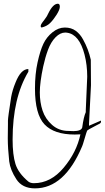

<svg xmlns="http://www.w3.org/2000/svg" viewBox="-20 -1037 571 1048"><path d="M476.6 -572.3 465.8 -360.4V-350.6L531.2 -378.9V-373Q531.2 -366.2 525.4 -362.8Q519.5 -359.4 503.9 -351.6Q458 -328.1 455.6 -323.7Q453.1 -319.3 441.9 -280.8Q430.7 -242.2 428.7 -239.3Q332 -8.8 170.9 -8.8Q101.6 -8.8 69.3 -58.6Q36.1 -109.4 30.3 -156.2Q22.5 -228.5 22.5 -282.2L23.4 -359.4V-378.9Q23.4 -395.5 41 -507.8Q47.9 -545.9 64.5 -585.9Q93.8 -660.2 134.8 -660.2V-645.5Q48.8 -502 48.8 -275.4Q48.8 -191.4 64.5 -141.6Q80.1 -91.8 134.8 -45.9Q146.5 -37.1 165 -37.1Q256.8 -37.1 327.6 -121.6Q398.4 -206.1 418.9 -303.7Q403.3 -302.7 387.7 -302.7Q275.4 -302.7 223.1 -357.9Q170.9 -413.1 170.9 -553.7Q170.9 -632.8 185.1 -696.8Q199.2 -760.7 216.8 -797.9Q234.4 -835 266.6 -860.8Q298.8 -886.7 334 -886.7Q369.1 -886.7 393.6 -868.7Q418 -850.6 433.6 -821.3Q462.9 -768.6 475.6 -710.9ZM448.2 -434.6 456.1 -618.2Q456.1 -682.6 441.4 -739.3Q413.1 -848.6 346.7 -858.4Q341.8 -859.4 336.9 -859.4Q308.6 -859.4 283.2 -833.5Q257.8 -807.6 242.2 -765.6Q226.6 -723.6 215.8 -673.8Q197.3 -586.9 197.3 -532.7Q197.3 -478.5 212.4 -433.1Q227.5 -387.7 264.6 -355Q301.8 -322.3 354.5 -322.3L380.9 -321.3Q422.9 -321.3 428.7 -340.8Q436.5 -398.4 448.2 -424.8ZM207 -886.7Q202.1 -888.7 202.1 -894Q202.1 -899.4 205.6 -905.8Q209 -912.1 223.1 -930.2Q237.3 -948.2 244.1 -964.8Q269.5 -1016.6 295.9 -1016.6Q306.6 -1016.6 306.6 -1000.5Q306.6 -984.4 288.6 -956.1Q270.5 -927.7 252.9 -910.6Q235.4 -893.6 207 -886.7Z"/></svg>

Font: Dawning of a New Day
Style: Regular
Weight: 400
Designer: Kimberly Geswein
Foundry: Kimberly Geswein
Version: Version 1.002 2010